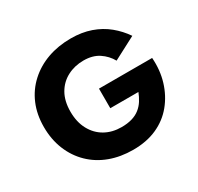

<svg xmlns="http://www.w3.org/2000/svg" viewBox="-152 -882 1101 1070"><g transform="rotate(-30 398.5 -347.0)"><path d="M420 -256H601Q591 -230 576.5 -207Q562 -184 540.5 -167Q519 -150 489.5 -141.5Q460 -133 423 -133Q363 -133 317 -159Q271 -185 244.5 -234Q218 -283 218 -350Q218 -418 245 -465Q272 -512 319 -536.5Q366 -561 423 -561Q481 -561 520.5 -535Q560 -509 583 -468L728 -544Q696 -591 652 -627Q608 -663 551 -683Q494 -703 423 -703Q342 -703 273.5 -678.5Q205 -654 153.5 -607Q102 -560 74.5 -495Q47 -430 47 -350Q47 -270 74 -203.5Q101 -137 150.5 -89Q200 -41 267.5 -16Q335 9 416 9Q503 9 569.5 -21Q636 -51 680.5 -105.5Q725 -160 746.5 -230.5Q768 -301 762 -382H420Z"/></g></svg>

Font: SpinnyJost
Style: Bold
Weight: 700
Version: Version 3.710